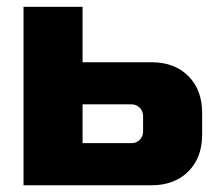

<svg xmlns="http://www.w3.org/2000/svg" viewBox="-20 -550 640 570"><path d="M49.8 0V-529.8H225.1V-365.2H430.2Q498 -365.2 539.1 -324.2Q580.1 -283.2 580.1 -214.8V-149.9Q580.1 -82 539.1 -41Q498 0 430.2 0ZM225.1 -125H370.1Q385.3 -125 395 -135Q404.8 -145 404.8 -160.2V-205.1Q404.8 -220.2 394.8 -230.2Q384.8 -240.2 370.1 -240.2H225.1Z"/></svg>

Font: Russo One
Style: Regular
Weight: 400
Designer: Jovanny lemonad
Foundry: Jovanny Lemonad
Version: Version 1.000